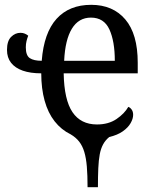

<svg xmlns="http://www.w3.org/2000/svg" viewBox="-20 -566 637 796"><path d="M343 210Q343 160 340 124.5Q337 89 329.5 64Q322 39 308.5 21.5Q295 4 273 -9Q234 -28 206.5 -63Q179 -98 165 -148.5Q151 -199 151 -262Q106 -262 74.5 -273Q43 -284 26 -305.5Q9 -327 9 -359Q9 -396 26 -413Q43 -430 65 -430Q75 -430 83 -426.5Q91 -423 97 -418Q93 -408 90 -396Q87 -384 87 -370Q87 -336 103.5 -325Q120 -314 153 -314Q162 -430 214.5 -488Q267 -546 358 -546Q448 -546 499.5 -485.5Q551 -425 551 -306V-262H244Q246 -152 280.5 -101Q315 -50 382 -50Q430 -50 463 -72.5Q496 -95 512 -123Q520 -120 526 -111.5Q532 -103 532 -90Q532 -74 521.5 -55.5Q511 -37 489 -21.5Q467 -6 433 2Q417 15 407.5 32.5Q398 50 393.5 74Q389 98 387.5 131.5Q386 165 386 210ZM456 -314Q456 -395 433.5 -444Q411 -493 357 -493Q306 -493 278 -447Q250 -401 246 -314Z"/></svg>

Font: Noto Serif SemiCondensed
Style: Regular
Weight: 400
Width: 4
Designer: Monotype Design Team
Foundry: Monotype Imaging Inc.
Version: Version 2.013